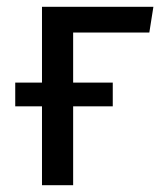

<svg xmlns="http://www.w3.org/2000/svg" viewBox="-20 -547 478 567"><path d="M196 -451V-303H313V-233H196V0H104V-233H25V-303H104V-527H433L421 -451Z"/></svg>

Font: Fira GO
Style: Regular
Weight: 400
Designer: Carrois Corporate
Foundry: Carrois Corporate GbR
Version: Version 0.300